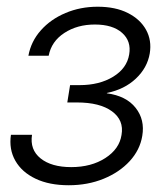

<svg xmlns="http://www.w3.org/2000/svg" viewBox="-20 -546 495 574"><path d="M185.5 7.8Q127.4 7.8 86.4 -11.7Q45.4 -31.2 25.9 -65.4Q6.3 -99.6 12.7 -143.1H75.7Q68.8 -98.6 101.3 -72.5Q133.8 -46.4 192.9 -46.4Q252.9 -46.4 294.9 -73.5Q336.9 -100.6 343.3 -142.6Q351.1 -186.5 314.9 -213.1Q278.8 -239.7 210 -239.7H181.2L189.5 -291.5H217.8Q277.3 -291.5 318.4 -316.7Q359.4 -341.8 366.2 -383.3Q373 -422.9 345 -447.8Q316.9 -472.7 263.7 -472.7Q210.9 -472.7 172.4 -447.5Q133.8 -422.4 125.5 -379.4H64.9Q72.8 -422.4 102.1 -455.3Q131.3 -488.3 175.8 -507.1Q220.2 -525.9 272 -525.9Q325.2 -525.9 362.3 -507.1Q399.4 -488.3 416.7 -456.8Q434.1 -425.3 427.7 -386.2Q420.4 -343.3 386.2 -311Q352.1 -278.8 299.8 -268.1L299.3 -267.1Q357.4 -259.3 385.5 -223.6Q413.6 -188 405.3 -139.6Q398.4 -97.7 367.7 -64.2Q336.9 -30.8 289.6 -11.5Q242.2 7.8 185.5 7.8Z"/></svg>

Font: Inter Display Light
Style: Italic
Weight: 300
Italic angle: -9.39999°
Designer: Rasmus Andersson
Foundry: rsms
Version: Version 4.000;git-a52131595